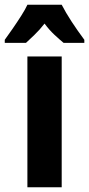

<svg xmlns="http://www.w3.org/2000/svg" viewBox="-59 -786 374 806"><path d="M200 0H56V-549H200ZM200 -766Q217 -733 241.5 -695.5Q266 -658 295 -619V-606H208Q191 -620 169.5 -640Q148 -660 128 -687Q107 -660 85 -639Q63 -618 50 -606H-39V-619Q-25 -638 -6 -665.5Q13 -693 30.5 -720.5Q48 -748 56 -766Z"/></svg>

Font: Noto Sans Telugu ExtraCondensed ExtraBold
Style: Regular
Weight: 800
Width: 2
Designer: Jelle Bosma - Monotype Design Team
Foundry: Monotype Imaging Inc.
Version: Version 2.005; ttfautohint (v1.8.4.7-5d5b)